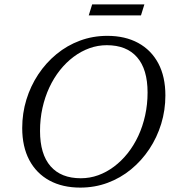

<svg xmlns="http://www.w3.org/2000/svg" viewBox="-20 -843 780 873"><path d="M162 -247.5Q162 -142 209.8 -87.2Q257.5 -32.5 347.5 -32.5Q388.5 -32.5 426.5 -46.2Q464.5 -60 498.5 -85.5Q532.5 -111 560.5 -146.2Q588.5 -181.5 608.8 -225Q629 -268.5 640 -318.5Q651 -368.5 651 -422.5Q651 -528 603.2 -582.8Q555.5 -637.5 465.5 -637.5Q425 -637.5 386.8 -623.8Q348.5 -610 314.5 -584.5Q280.5 -559 252.5 -523.8Q224.5 -488.5 204.2 -445Q184 -401.5 173 -351.8Q162 -302 162 -247.5ZM732 -409Q732 -342 713 -280Q694 -218 659 -165.2Q624 -112.5 576 -73Q528 -33.5 469.5 -11.8Q411 10 345 10Q264 10 204.8 -22.2Q145.5 -54.5 113.2 -115.2Q81 -176 81 -261Q81 -328 100 -390Q119 -452 154 -504.8Q189 -557.5 237 -597Q285 -636.5 343.5 -658.2Q402 -680 468 -680Q549 -680 608.2 -647.8Q667.5 -615.5 699.8 -555Q732 -494.5 732 -409ZM383.5 -773 399 -823H636.5L621 -773Z"/></svg>

Font: Newsreader 16pt
Style: Italic
Weight: 400
Italic angle: -17°
Designer: Hugues Gentile
Foundry: Production Type
Version: Version 1.003